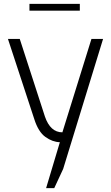

<svg xmlns="http://www.w3.org/2000/svg" viewBox="-20 -734 573 991"><path d="M289 0Q251 -1 214.5 -27Q178 -53 157 -119L21 -533H82L212 -132Q240 -51 302 -51L452 -533H512L306 138L260 237H218ZM132 -714H392V-679H132Z"/></svg>

Font: Exo Light
Style: Regular
Weight: 300
Designer: Natanael Gama
Foundry: Natanael Gama
Version: Version 1.500; ttfautohint (v1.6)